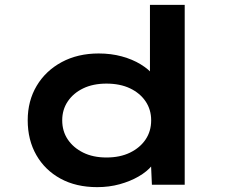

<svg xmlns="http://www.w3.org/2000/svg" viewBox="-20 -760 926 790"><path d="M380 10Q293 10 229 -25Q165 -60 129.5 -122Q94 -184 94 -265Q94 -345 131 -407Q168 -469 234 -504.5Q300 -540 386 -540Q437 -540 481 -528Q525 -516 558.5 -495.5Q592 -475 611.5 -451Q631 -427 633 -402L597 -395V-740H740V0H605L599 -136L627 -128Q625 -103 605 -78.5Q585 -54 550.5 -34Q516 -14 472.5 -2Q429 10 380 10ZM418 -112Q474 -112 515 -132Q556 -152 579 -186Q602 -220 602 -265Q602 -309 579 -343Q556 -377 515 -396.5Q474 -416 418 -416Q363 -416 322.5 -396.5Q282 -377 259 -343Q236 -309 236 -265Q236 -220 259 -186Q282 -152 322.5 -132Q363 -112 418 -112Z"/></svg>

Font: Lexend Peta SemiBold
Style: Regular
Weight: 600
Designer: Bonnie Shaver-Troup, Thomas Jockin
Foundry: Lexend
Version: Version 1.007